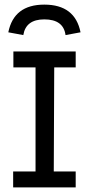

<svg xmlns="http://www.w3.org/2000/svg" viewBox="-20 -812 385 832"><path d="M38 -589H308V-520H215L213 -69H308V0H37V-69H134V-520H38ZM172 -792Q40 -792 16 -672L81 -660Q92 -728 172 -728Q255 -728 264 -660L329 -672Q305 -792 172 -792Z"/></svg>

Font: Podkova VF Beta
Style: Regular
Weight: 400
Designer: Ilya Yudin
Foundry: Cyreal (www.cyreal.org)
Version: Version 2.100